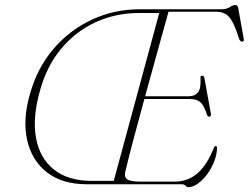

<svg xmlns="http://www.w3.org/2000/svg" viewBox="-20 -737 995 768"><path d="M707.5 0H327Q229 0 168 -47.5Q107 -95 88.5 -177Q70 -259 100.5 -363.5Q129.5 -466 194 -541.5Q258.5 -617 347.8 -658.5Q437 -700 540 -700H865Q886.5 -700 899.2 -708.5Q912 -717 921 -717Q930.5 -717 933 -704.5L954.5 -584Q958 -570.5 948.5 -570.5Q941.5 -570.5 936.5 -581Q922.5 -626.5 909.5 -650Q896.5 -673.5 881 -681.8Q865.5 -690 845.5 -690H654Q634 -617.5 609.2 -528.5Q584.5 -439.5 560.5 -352H735.5Q759 -352 771.8 -367.2Q784.5 -382.5 782 -426.5Q781 -434 788 -434Q796 -434 797.5 -425.5L823.5 -282.5Q825.5 -271.5 818 -270.5Q811.5 -269.5 808 -277.5Q796.5 -315 781.5 -328Q766.5 -341 739.5 -341H557.5Q533 -252 512.5 -174.5Q492 -97 481 -49Q476 -30 488.2 -20.2Q500.5 -10.5 543.5 -10.5H678.5Q730.5 -10.5 769.2 -43.2Q808 -76 836 -147Q838 -152.5 843 -152.5Q848.5 -152.5 848 -145.5Q847.5 -118.5 836.8 -91Q826 -63.5 808.8 -40.2Q791.5 -17 771.8 -2.8Q752 11.5 734 11.5Q727 11.5 722 5.8Q717 0 707.5 0ZM140.5 -376.5Q109 -266 124.2 -184.5Q139.5 -103 196.5 -58.2Q253.5 -13.5 346 -13.5H435L617 -685H536Q443 -685 363.2 -648.5Q283.5 -612 225.5 -543Q167.5 -474 140.5 -376.5Z"/></svg>

Font: Fraunces 72pt S000 Thin
Style: Italic
Weight: 100
Italic angle: -16°
Version: Version 1.000; ttfautohint (v1.8.3)